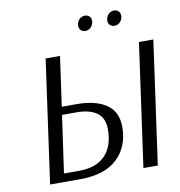

<svg xmlns="http://www.w3.org/2000/svg" viewBox="-90 -917 937 999"><g transform="rotate(-10 378.5 -417.0)"><path d="M185 -650H261L224 -388H301Q402 -388 459 -349.5Q516 -311 516 -230Q516 -127 450 -63.5Q384 0 251 0H94ZM663 0H587L678 -650H754ZM218 -346 175 -44H255Q345 -44 392.5 -92.5Q440 -141 440 -231Q440 -291 402 -318.5Q364 -346 295 -346ZM551 -824Q564 -834 578 -834Q593 -834 603 -824Q611 -814 611 -801Q611 -781 595 -765Q582 -755 567 -755Q553 -755 543 -765Q535 -775 535 -788Q535 -808 551 -824ZM397 -824Q410 -834 425 -834Q439 -834 449 -824Q454 -820 455.5 -813.5Q457 -807 457 -801Q457 -781 441 -765Q428 -755 414 -755Q399 -755 389 -765Q381 -775 381 -788Q381 -808 397 -824Z"/></g></svg>

Font: Arsenal SC
Style: Italic
Weight: 400
Italic angle: -9.10001°
Designer: Andrij Shevchenko
Foundry: Stairsfor
Version: Version 2.001; ttfautohint (v1.8.4.7-5d5b)